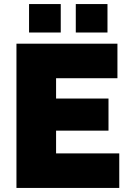

<svg xmlns="http://www.w3.org/2000/svg" viewBox="-20 -925 637 945"><path d="M567 -170V0H61V-710H558V-540H256V-440H514V-282H256V-170ZM123 -765V-905H279V-765ZM353 -765V-905H509V-765Z"/></svg>

Font: Raleway Black
Style: Regular
Weight: 900
Designer: Matt McInerney, Pablo Impallari, Rodrigo Fuenzalida
Foundry: Matt McInerney, Pablo Impallari, Rodrigo Fuenzalida
Version: Version 4.026